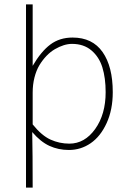

<svg xmlns="http://www.w3.org/2000/svg" viewBox="-20 -658 538 858"><path d="M96.2 180.2V-638.2H126V-363.8Q163.6 -428.2 205.1 -459.2Q246.6 -490.2 304.2 -490.2Q393.1 -490.2 438.5 -425.3Q483.9 -360.4 483.9 -246.1Q483.9 -167.5 456.5 -107.9Q429.2 -48.3 385.3 -18.1Q341.3 12.2 288.1 12.2Q240.7 12.2 200.9 -6.1Q161.1 -24.4 124 -67.9Q126 28.3 126 180.2ZM290 -16.1Q358.4 -16.1 405.3 -81.5Q452.1 -147 452.1 -246.1Q452.1 -309.6 437.5 -356.7Q422.9 -403.8 388.4 -432.9Q354 -461.9 301.8 -461.9Q283.7 -461.9 264.4 -455.8Q245.1 -449.7 225.3 -438.2Q205.6 -426.8 187.7 -408.2Q169.9 -389.6 156 -366.5Q142.1 -343.3 134 -311.5Q126 -279.8 126 -244.1V-102.1Q166 -52.2 205.8 -34.2Q245.6 -16.1 290 -16.1Z"/></svg>

Font: Source Sans 3 ExtraLight
Style: Regular
Weight: 200
Designer: Paul D. Hunt
Foundry: Adobe
Version: Version 3.052;hotconv 1.1.0;makeotfexe 2.6.0